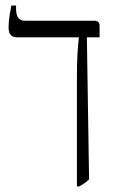

<svg xmlns="http://www.w3.org/2000/svg" viewBox="-20 -667 417 694"><path d="M258 7H266C280 -1 293 -9 302 -19L294 -532H340V-573C340 -587 333 -592 321 -592H71C48 -592 38 -606 38 -636V-647H21C17 -625 11 -597 11 -569C11 -543 20 -532 45 -532H265V-531C261 -498 258 -454 258 -379Z"/></svg>

Font: Noto Serif Hebrew Condensed Light
Style: Regular
Weight: 300
Width: 3
Designer: Monotype Design Team
Foundry: Monotype Imaging Inc.
Version: Version 2.004